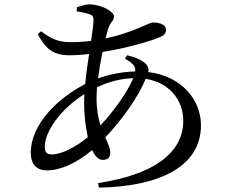

<svg xmlns="http://www.w3.org/2000/svg" viewBox="-20 -813 1040 879"><path d="M153 -656C191 -587 226 -560 296 -560C326 -560 358 -562 388 -566C381 -521 374 -473 370 -428C248 -366 121 -246 121 -114C121 -60 148 -33 195 -33C256 -33 329 -65 402 -126C414 -99 431 -81 450 -81C470 -81 485 -90 485 -113C485 -135 474 -156 462 -184C542 -268 614 -371 647 -452C755 -435 819 -356 819 -260C819 -110 678 -12 429 25L433 46C701 41 900 -45 900 -240C900 -355 812 -465 659 -483C662 -497 659 -508 649 -519C629 -540 598 -551 562 -560L552 -545C587 -524 602 -510 599 -486C537 -484 478 -472 429 -454C434 -494 441 -536 449 -575C557 -592 669 -624 712 -643C732 -651 740 -661 740 -676C740 -697 718 -710 679 -710C662 -710 594 -665 463 -637L473 -674C481 -710 502 -716 502 -738C502 -759 446 -793 388 -793C373 -793 350 -786 332 -780L331 -761C352 -758 372 -754 389 -748C404 -743 408 -738 408 -720C408 -702 403 -668 397 -626C367 -622 337 -620 306 -620C254 -620 220 -630 168 -670ZM590 -455C564 -392 501 -304 440 -239C430 -271 422 -311 422 -362C422 -378 423 -395 424 -414C481 -440 533 -453 590 -455ZM382 -185C328 -141 264 -106 217 -106C194 -106 185 -116 185 -142C185 -209 255 -312 366 -382L365 -345C365 -292 371 -234 382 -185Z"/></svg>

Font: Noto Serif JP Medium
Style: Regular
Weight: 500
Designer: Ryoko NISHIZUKA 西塚涼子 (kana & ideographs); Frank Grießhammer (Latin, Greek & Cyrillic); Wenlong ZHANG 张文龙 (bopomofo); San
Foundry: Adobe
Version: Version 2.001;hotconv 1.1.0;makeotfexe 2.6.0